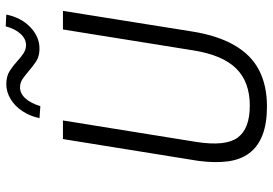

<svg xmlns="http://www.w3.org/2000/svg" viewBox="-161 -784 953 671"><g transform="rotate(-90 315.5 -448.5)"><path d="M279 8Q220 8 179.5 -7.5Q139 -23 116 -53.5Q93 -84 87 -129Q81 -174 89 -233L165 -705H230L155 -239Q139 -137 170 -94.5Q201 -52 282 -52Q365 -52 412 -100Q459 -148 475 -250L548 -705H613L541 -254Q527 -165 493 -106Q459 -47 405.5 -19.5Q352 8 279 8ZM280 -784 238 -787Q245 -820 262.5 -846.5Q280 -873 305 -888Q330 -903 357 -903Q385 -903 404 -890.5Q423 -878 438 -864Q451 -852 464.5 -843Q478 -834 493 -834Q515 -834 532.5 -853Q550 -872 559 -905L600 -903Q590 -852 556.5 -819.5Q523 -787 481 -787Q454 -787 436 -799Q418 -811 401 -826Q388 -837 375 -846Q362 -855 346 -855Q324 -855 307 -836Q290 -817 280 -784Z"/></g></svg>

Font: Nunito Sans 7pt Condensed Light
Style: Italic
Weight: 300
Width: 3
Italic angle: -9°
Designer: Vernon Adams
Foundry: Vernon Adams
Version: Version 3.101;gftools[0.9.27]